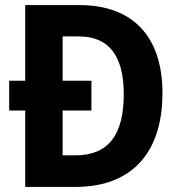

<svg xmlns="http://www.w3.org/2000/svg" viewBox="-20 -734 709 754"><path d="M292 -714H79V-417H16V-300H79V0H277C490 0 618 -126 618 -369C618 -593 499 -714 292 -714ZM289 -591C405 -591 466 -519 466 -364C466 -203 405 -124 276 -124H226V-300H339V-417H226V-591Z"/></svg>

Font: Noto Sans Georgian SemiCondensed Bold
Style: Regular
Weight: 700
Width: 4
Designer: Monotype Design Team, Akaki Razmadze
Foundry: Google LLC
Version: Version 2.005